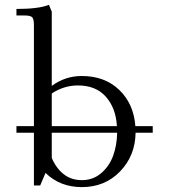

<svg xmlns="http://www.w3.org/2000/svg" viewBox="-20 -766 696 793"><path d="M47.9 -217.8V-245.1H120.1V-662.1Q120.1 -687 113 -694.6Q106 -702.1 81.1 -702.1H47.9V-729Q140.1 -729 182.1 -746.1L193.8 -717.8V-411.1Q249 -452.1 317.9 -452.1Q412.6 -452.1 472.4 -394.8Q532.2 -337.4 539.1 -245.1H610.8V-217.8H540Q538.6 -123 476.1 -58.1Q413.6 6.8 317.9 6.8Q228 6.8 168 -51.8L146 0H120.1V-217.8ZM193.8 -113.8Q211.4 -71.8 242.7 -46.9Q273.9 -22 317.9 -22Q364.3 -22 397.9 -50.8Q431.6 -79.6 447.3 -122.8Q462.9 -166 463.9 -217.8H193.8ZM193.8 -245.1H462.9Q458.5 -319.8 417.2 -366.5Q376 -413.1 301.8 -413.1Q244.1 -413.1 193.8 -379.9Z"/></svg>

Font: Dihjauti
Style: Regular
Weight: 400
Designer: T. Christopher White
Version: Version 3.0.0